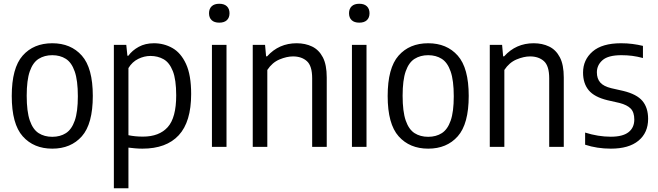

<svg xmlns="http://www.w3.org/2000/svg" viewBox="-20 -781 3497 1021"><path d="M258 9.5Q159.5 9.5 101 -56Q42.5 -121.5 42.5 -270.5Q42.5 -419.5 100.5 -485.2Q158.5 -551 258 -551Q357 -551 415.2 -485.2Q473.5 -419.5 473.5 -271Q473.5 -122 415.2 -56.2Q357 9.5 258 9.5ZM258 -53.5Q300 -53.5 330.5 -73Q361 -92.5 377.5 -139.5Q394 -186.5 394 -269Q394 -353.5 377.2 -401.2Q360.5 -449 330 -468.2Q299.5 -487.5 258 -487.5Q216.5 -487.5 185.8 -468.2Q155 -449 138.5 -402Q122 -355 122 -272Q122 -188 138.5 -140.2Q155 -92.5 185.5 -73Q216 -53.5 258 -53.5Z M585.5 220V-542.5H651.5L657.5 -484.5H662.5Q683 -513 717.8 -532Q752.5 -551 798.5 -551Q852 -551 897 -525.5Q942 -500 969.2 -441Q996.5 -382 996.5 -281Q996.5 -133 930.5 -61.8Q864.5 9.5 737 9.5Q718.5 9.5 699 7.8Q679.5 6 663 4V220ZM740 -54.5Q826.5 -54.5 871.8 -104.8Q917 -155 917 -274Q917 -357.5 899 -403Q881 -448.5 850 -466Q819 -483.5 780 -483.5Q747 -483.5 715 -467.8Q683 -452 663 -419V-62Q698 -54.5 740 -54.5Z M1107 0V-542.5H1184.5V0ZM1146 -660.5Q1119.5 -660.5 1105.5 -673.8Q1091.5 -687 1091.5 -710.5Q1091.5 -734 1105.5 -747.5Q1119.5 -761 1146 -761Q1172.5 -761 1186.5 -747.5Q1200.5 -734 1200.5 -710.5Q1200.5 -687 1186.5 -673.8Q1172.5 -660.5 1146 -660.5Z M1324 0V-542.5H1389.5L1395 -481.5H1400.5Q1463 -551 1557.5 -551Q1603.5 -551 1639.8 -533.5Q1676 -516 1696.8 -476.2Q1717.5 -436.5 1717.5 -369V0H1640V-365Q1640 -430.5 1612 -455.8Q1584 -481 1538 -481Q1505 -481 1466.2 -464.8Q1427.5 -448.5 1401.5 -409V0Z M1851.5 0V-542.5H1929V0ZM1890.5 -660.5Q1864 -660.5 1850 -673.8Q1836 -687 1836 -710.5Q1836 -734 1850 -747.5Q1864 -761 1890.5 -761Q1917 -761 1931 -747.5Q1945 -734 1945 -710.5Q1945 -687 1931 -673.8Q1917 -660.5 1890.5 -660.5Z M2257 9.5Q2158.5 9.5 2100 -56Q2041.5 -121.5 2041.5 -270.5Q2041.5 -419.5 2099.5 -485.2Q2157.5 -551 2257 -551Q2356 -551 2414.2 -485.2Q2472.5 -419.5 2472.5 -271Q2472.5 -122 2414.2 -56.2Q2356 9.5 2257 9.5ZM2257 -53.5Q2299 -53.5 2329.5 -73Q2360 -92.5 2376.5 -139.5Q2393 -186.5 2393 -269Q2393 -353.5 2376.2 -401.2Q2359.5 -449 2329 -468.2Q2298.5 -487.5 2257 -487.5Q2215.5 -487.5 2184.8 -468.2Q2154 -449 2137.5 -402Q2121 -355 2121 -272Q2121 -188 2137.5 -140.2Q2154 -92.5 2184.5 -73Q2215 -53.5 2257 -53.5Z M2584.5 0V-542.5H2650L2655.5 -481.5H2661Q2723.5 -551 2818 -551Q2864 -551 2900.2 -533.5Q2936.5 -516 2957.2 -476.2Q2978 -436.5 2978 -369V0H2900.5V-365Q2900.5 -430.5 2872.5 -455.8Q2844.5 -481 2798.5 -481Q2765.5 -481 2726.8 -464.8Q2688 -448.5 2662 -409V0Z M3228.5 9.5Q3155 9.5 3091.5 -11.5V-76Q3161 -54 3228 -54Q3291.5 -54 3322.2 -78Q3353 -102 3353 -145.5Q3353 -184 3334 -203.5Q3315 -223 3274.5 -233.5L3210.5 -248Q3140.5 -265 3110.5 -301.2Q3080.5 -337.5 3080.5 -395Q3080.5 -463 3131.2 -507Q3182 -551 3282.5 -551Q3315 -551 3343.8 -547.2Q3372.5 -543.5 3399 -537V-472.5Q3369 -480.5 3342 -484Q3315 -487.5 3284.5 -487.5Q3214 -487.5 3184 -461Q3154 -434.5 3154 -396.5Q3154 -363 3171.8 -342.5Q3189.5 -322 3230.5 -312L3294.5 -297.5Q3366.5 -280 3396.5 -244Q3426.5 -208 3426.5 -149Q3426.5 -75 3375.2 -32.8Q3324 9.5 3228.5 9.5Z"/></svg>

Font: Encode Sans SemiCondensed SemiCondensed
Style: Regular
Weight: 400
Width: 4
Designer: Multiple Designers
Foundry: Impallari Type
Version: Version 3.000; ttfautohint (v1.8.3) -l 8 -r 50 -G 200 -x 14 